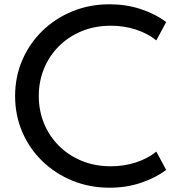

<svg xmlns="http://www.w3.org/2000/svg" viewBox="-20 -860 832 896"><path d="M491.5 16Q398.5 16 318.2 -16.8Q238 -49.5 177.8 -107.8Q117.5 -166 84 -244Q50.5 -322 50.5 -412Q50.5 -502 84.2 -580Q118 -658 178 -716.2Q238 -774.5 318 -807.2Q398 -840 491 -840Q568 -840 636.2 -817.8Q704.5 -795.5 755.5 -757L709.5 -671.5Q668.5 -704.5 613.5 -722.2Q558.5 -740 497.5 -740Q424 -740 362.5 -715Q301 -690 255.8 -645.2Q210.5 -600.5 185.8 -540.8Q161 -481 161 -412Q161 -343 185.8 -283.2Q210.5 -223.5 255.8 -178.8Q301 -134 362.5 -109Q424 -84 497.5 -84Q558.5 -84 613.5 -101.8Q668.5 -119.5 709.5 -152.5L755.5 -67Q705.5 -29.5 637.5 -6.8Q569.5 16 491.5 16Z"/></svg>

Font: Spartan Thin Medium
Style: Regular
Weight: 500
Version: Version 1.004